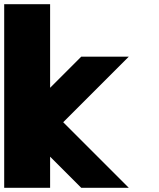

<svg xmlns="http://www.w3.org/2000/svg" viewBox="-20 -895 759 915"><path d="M218.8 -875V-476.6L367.2 -625H593.8L281.2 -312.5L593.8 0H367.2L218.8 -148.4V0H0V-875Z"/></svg>

Font: CraftyPE
Style: Regular
Weight: 400
Designer: Erek Butcher
Foundry: Haunted Coop
Version: Version 0.018;April 4, 2024;FontCreator 15.0.0.2962 64-bit